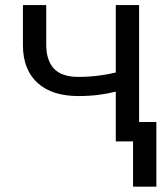

<svg xmlns="http://www.w3.org/2000/svg" viewBox="-20 -548 640 744"><path d="M519 0V-528.3H428.7V-267.1Q414.1 -263.7 399.2 -260.7Q384.3 -257.8 369.1 -255.9Q348.6 -252.9 327.1 -251.5Q305.7 -250 283.2 -250Q251.5 -250 227.1 -258.3Q202.6 -266.6 187 -284.2Q173.8 -299.3 166.5 -321.8Q159.2 -344.2 159.2 -374.5V-528.3H68.8V-374.5Q68.8 -324.2 84 -286.9Q99.1 -249.5 127.4 -225.1Q155.3 -200.2 194.8 -188Q234.4 -175.8 283.2 -175.8Q324.7 -175.8 360.1 -180.2Q395.5 -184.6 428.7 -192.9V0ZM585.9 175.3V-75.2H495.6V175.3Z"/></svg>

Font: RobotoMono Nerd Font
Style: Regular
Weight: 400
Monospace: yes
Designer: Google
Version: Version 3.000;Nerd Fonts 3.2.1